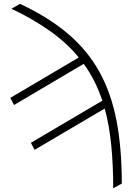

<svg xmlns="http://www.w3.org/2000/svg" viewBox="-20 -776 684 1002"><path d="M40 -730.5 84.5 -755.9Q232.9 -686.5 334.7 -599.9Q436.5 -513.2 498.5 -401.6Q560.5 -290 588.1 -146.2Q615.7 -2.4 615.7 182.1L570.8 206.5Q570.8 83.5 560.5 -19.5Q550.3 -122.6 526.4 -209.5L160.6 5.9L141.1 -30.8L514.2 -250.5Q478.5 -357.9 417 -442.9L53.2 -228L33.7 -265.1L391.1 -476.1Q330.6 -549.8 243.9 -612.1Q157.2 -674.3 40 -730.5Z"/></svg>

Font: Inter Display Extra Light
Style: Regular
Weight: 200
Designer: Rasmus Andersson
Foundry: rsms
Version: Version 4.000;git-4fc901f